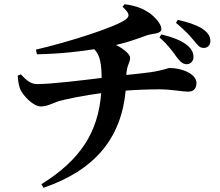

<svg xmlns="http://www.w3.org/2000/svg" viewBox="-20 -822 1040 909"><path d="M560 -790C595 -758 595 -745 575 -730C530 -695 313 -625 150 -587L155 -565C268 -567 363 -579 426 -589C454 -562 461 -517 461 -453C378 -443 227 -424 157 -424C129 -424 110 -436 79 -470L64 -464C65 -437 70 -414 76 -399C91 -367 138 -318 173 -318C202 -318 224 -331 252 -341C286 -352 382 -371 459 -381C445 -196 360 -64 176 50L186 67C431 -17 554 -169 575 -393C629 -397 684 -399 735 -399C792 -399 845 -388 869 -388C893 -388 910 -398 910 -430C910 -470 845 -500 784 -500C772 -500 755 -489 692 -480C664 -476 626 -472 578 -467C581 -518 596 -524 596 -549C596 -563 569 -590 529 -609C577 -620 619 -634 676 -655C702 -664 744 -660 744 -685C744 -709 713 -742 687 -761C658 -780 629 -794 570 -802ZM735 -645C778 -607 799 -576 817 -551C834 -529 846 -518 864 -518C882 -518 896 -533 896 -551C896 -572 888 -590 866 -608C838 -631 794 -647 744 -659ZM813 -714C855 -679 877 -655 897 -631C916 -608 925 -595 944 -595C967 -595 976 -612 976 -629C976 -651 962 -670 938 -686C909 -704 874 -716 822 -728Z"/></svg>

Font: Noto Serif CJK JP
Style: Bold
Weight: 700
Designer: Ryoko NISHIZUKA 西塚涼子 (kana & ideographs); Frank Grießhammer (Latin, Greek & Cyrillic); Wenlong ZHANG 张文龙 (bopomofo); San
Foundry: Adobe Systems Incorporated
Version: Version 1.000;PS 1;hotconv 16.6.53;makeotf.lib2.5.65590